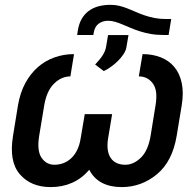

<svg xmlns="http://www.w3.org/2000/svg" viewBox="-20 -757 800 787"><path d="M33.4 -200.3 53.6 -324.9Q62.5 -377.1 83.8 -416.4Q105.1 -455.6 135.5 -482.1Q165.8 -508.5 203.7 -521.8Q241.5 -535.2 283.4 -535.2L268.5 -443.9Q232.2 -443.9 202.1 -414.8Q171.2 -384.9 161.2 -324.9L140.6 -200.3Q130.7 -139.2 150.2 -110.4Q170.1 -81.7 202.8 -81.7Q222.7 -81.7 240.2 -88.4Q257.8 -95.2 272 -108.5Q286.2 -121.8 296.2 -141.9Q306.1 -161.9 310.4 -188.6L327.4 -289.1H439.6L422.9 -188.6Q418.7 -161.9 421.9 -141.9Q425.1 -121.8 434.5 -108.5Q443.9 -95.2 459 -88.4Q474.1 -81.7 493.6 -81.7Q527.3 -81.7 557.2 -110.4Q587 -139.2 597.3 -200.3L617.5 -324.9Q622.5 -355.1 620 -377.5Q617.5 -399.9 606.5 -414.8Q584.9 -443.9 549 -443.9L564.3 -535.2Q605.8 -535.2 639.4 -521.8Q672.9 -508.5 694.8 -482.2Q716.6 -456 725 -416.5Q733.3 -377.1 724.8 -324.9L704.2 -200.3Q686.8 -95.5 623.6 -43Q560 9.9 478.7 9.9Q431.5 9.9 397.7 -7.8Q364 -25.6 345.9 -61.1Q315.7 -25.6 275.7 -7.8Q235.8 9.9 187.9 9.9Q106.5 9.9 61.1 -43Q16 -95.5 33.4 -200.3ZM299 -631.7Q303.3 -659.1 314.6 -679Q326 -698.9 343.2 -711.8Q360.4 -724.8 383.2 -731Q405.9 -737.2 432.9 -737.2Q452.4 -737.2 469.5 -733Q486.5 -728.7 503.2 -722.1Q519.9 -715.6 536.8 -708.1Q553.6 -700.6 572.6 -694.1Q591.6 -687.5 613.5 -683.2Q635.3 -679 661.9 -679H681.8L671.2 -613.6H649.9Q621.4 -613.6 597.5 -617.9Q573.5 -622.2 553.1 -628.7Q532.7 -635.3 515.1 -642.8Q497.5 -650.2 481.9 -656.8Q466.3 -663.4 451.9 -667.6Q437.5 -671.9 423.3 -671.9Q400.9 -671.9 384.8 -660.3Q368.6 -648.8 364 -622.2L362.6 -613.6H296.2ZM415.1 -566.4 422.9 -613.3H506.7L498.2 -563.6Q496.1 -549.7 486.3 -535Q476.6 -520.2 463.1 -506.9Q449.6 -493.6 434.3 -482.8Q419 -471.9 405.5 -465.6L370 -492.5Q389.6 -512.8 400.9 -530.5Q412.3 -548.3 415.1 -566.4Z"/></svg>

Font: Inter P Medium
Style: Italic
Weight: 500
Italic angle: 9.39999°
Designer: Rasmus Andersson
Foundry: rsms
Version: Version 3.018;git-588b23468